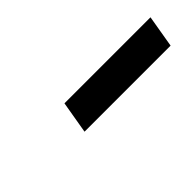

<svg xmlns="http://www.w3.org/2000/svg" viewBox="11 -903 433 433"><g transform="rotate(-45 227.5 -686.5)"><path d="M439.9 -725.1 426.8 -647.9H152.3L165.5 -725.1Z"/></g></svg>

Font: Inter 17pt Medium
Style: Italic
Weight: 500
Italic angle: -9.3988°
Version: Version 4.001;git-66647c0bb